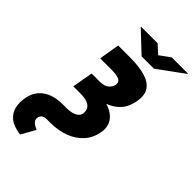

<svg xmlns="http://www.w3.org/2000/svg" viewBox="-338 -1025 1350 1350"><g transform="rotate(45 336.5 -350.0)"><path d="M196 -711.6H313.9Q400.6 -711.6 461.1 -695Q521.7 -678.3 549.9 -639.2Q578.1 -600.1 566.8 -532.7Q556.1 -465.6 519.7 -424.4Q483.3 -383.2 427.6 -362.9Q492.5 -342 522.5 -300.4Q552.6 -258.9 542.6 -198.9Q532 -132.8 491.1 -86.1Q450.3 -39.4 386 -14.7Q321.7 9.9 240.1 9.9H206Q181.1 9.9 168.7 21.3Q156.2 32.7 153.4 49.7Q150.6 67.5 160.2 79.9Q169.7 92.3 184.3 100.5Q198.9 108.7 210.2 113.6L150.6 218.8Q81.3 209.5 44.6 180.8Q7.8 152 -3.2 109.4Q-14.2 66.8 -5.7 15.6Q7.8 -63.2 65.5 -103.3Q123.2 -143.5 208.8 -143.5H250Q296.5 -143.5 325.6 -158.2Q354.8 -172.9 359.4 -197.4Q366.5 -240.1 337.9 -262.8Q309.3 -285.5 250 -285.5H176.1L193.2 -383.5H193.5L203.1 -440.3H282.7Q329.2 -440.3 351.9 -459.7Q374.6 -479 379.3 -505.7Q384.2 -535.5 359 -546.9Q333.8 -558.2 288.4 -558.2H170.5ZM380.7 -919 443.2 -862.2 521.3 -919H681.8V-914.8L488.6 -774.1H366.5L217.3 -914.8V-919Z"/></g></svg>

Font: Inter UI Black
Style: Italic
Weight: 900
Italic angle: -9.39999°
Designer: Rasmus Andersson
Foundry: rsms
Version: 3.2;8d6f07862